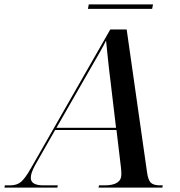

<svg xmlns="http://www.w3.org/2000/svg" viewBox="-81 -847 811 867"><path d="M-61 0 -59 -10H-35Q-6 -10 12.5 -24.5Q31 -39 59 -88L417 -714H491L583 -69Q588 -33 600.5 -21.5Q613 -10 642 -10H654L652 0H364L366 -10H391Q467 -10 467 -59Q467 -67 466.5 -76Q466 -85 465 -92L445 -260H168L78 -102Q67 -82 62.5 -68Q58 -54 58 -44Q58 -10 115 -10H180L178 0ZM295 -481 174 -270H443L419 -472Q415 -502 411 -538.5Q407 -575 403.5 -608.5Q400 -642 398 -664Q388 -643 370 -611.5Q352 -580 332 -545.5Q312 -511 295 -481ZM316 -807 320 -827H610L606 -807Z"/></svg>

Font: Noto Serif Display Medium
Style: Italic
Weight: 500
Italic angle: -12°
Designer: Monotype Design Team
Foundry: Monotype Imaging Inc.
Version: Version 2.009